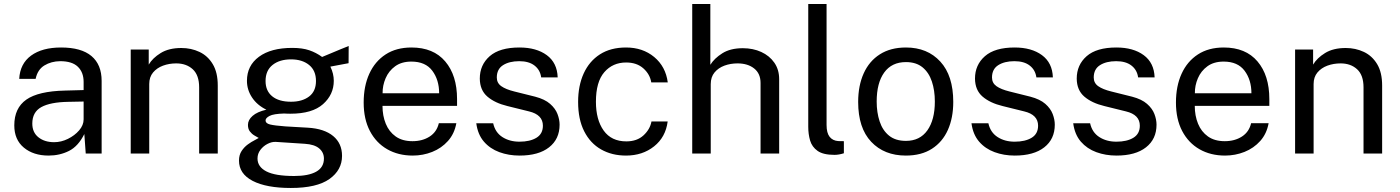

<svg xmlns="http://www.w3.org/2000/svg" viewBox="-20 -763 6956 954"><path d="M221.5 10Q146 10 98.5 -29.5Q51 -69 51 -140Q51 -226 110.8 -268Q170.5 -310 303.5 -313L395.5 -315.5V-356Q395.5 -403.5 367 -431.2Q338.5 -459 279 -459Q234.5 -458.5 200.5 -437.8Q166.5 -417 157 -371H75.5Q79.5 -446.5 134.5 -486.8Q189.5 -527 283.5 -527Q384 -527 434.5 -484.5Q485 -442 485 -361V0H406L399 -97Q369 -36.5 323 -13.2Q277 10 221.5 10ZM249 -56.5Q284 -56.5 317.5 -73Q351 -89.5 373.2 -115.2Q395.5 -141 395.5 -170V-258.5L319 -257Q230 -255.5 185.2 -230.8Q140.5 -206 140.5 -149Q140.5 -105 171 -80.8Q201.5 -56.5 249 -56.5Z M629.5 0V-517H719V-442Q738 -474.5 778.5 -499.5Q819 -524.5 881 -524.5Q930 -524.5 971.2 -505Q1012.5 -485.5 1037.2 -444.2Q1062 -403 1062 -338V0H969.5V-329Q969.5 -389.5 937.8 -418.8Q906 -448 855.5 -448Q820.5 -448 790 -436.8Q759.5 -425.5 740.5 -402.8Q721.5 -380 721.5 -345.5V0Z M1425 171Q1303.5 171 1235.5 135.8Q1167.5 100.5 1167.5 35Q1167.5 7 1180.5 -12.8Q1193.5 -32.5 1211.5 -45.5Q1229.5 -58.5 1245 -66.2Q1260.5 -74 1265.5 -77.5Q1256.5 -82.5 1243.8 -90Q1231 -97.5 1221.5 -110Q1212 -122.5 1212 -142.5Q1212 -167 1235 -187.2Q1258 -207.5 1303.5 -218Q1257.5 -240.5 1232.2 -278.8Q1207 -317 1207 -361.5Q1207 -437 1266.8 -481Q1326.5 -525 1432 -525Q1482.5 -525 1516.8 -513.2Q1551 -501.5 1580.5 -480Q1591.5 -484.5 1617.8 -495.5Q1644 -506.5 1671.2 -517.8Q1698.5 -529 1712.5 -534.5L1712 -449L1621.5 -432Q1638.5 -397 1638.5 -361.5Q1638.5 -293 1585 -245.5Q1531.5 -198 1423 -198Q1417 -198 1407.8 -198.2Q1398.5 -198.5 1392 -199Q1339 -197.5 1319.2 -187Q1299.5 -176.5 1299.5 -164.5Q1299.5 -150 1321.8 -144.5Q1344 -139 1398 -135Q1417.5 -134 1446.2 -132.2Q1475 -130.5 1510.5 -128.5Q1591.5 -123.5 1635.5 -87Q1679.5 -50.5 1679.5 11.5Q1679.5 82 1616.8 126.5Q1554 171 1425 171ZM1426 -257.5Q1481.5 -257.5 1515.8 -283.5Q1550 -309.5 1550 -360.5Q1550 -412.5 1515.8 -440.2Q1481.5 -468 1426 -468Q1369 -468 1334.2 -440.2Q1299.5 -412.5 1299.5 -360.5Q1299.5 -311.5 1332.5 -284.5Q1365.5 -257.5 1426 -257.5ZM1441.5 111.5Q1513 111.5 1551.2 90Q1589.5 68.5 1589.5 25Q1589.5 -5.5 1566 -25.5Q1542.5 -45.5 1495 -48.5L1350 -58Q1330.5 -59 1309.5 -48.2Q1288.5 -37.5 1274 -18.5Q1259.5 0.5 1259.5 24.5Q1259.5 66 1303.8 88.8Q1348 111.5 1441.5 111.5Z M1880.5 -237Q1880.5 -188 1896.8 -148.2Q1913 -108.5 1946 -85Q1979 -61.5 2029.5 -61.5Q2079 -61.5 2114.8 -84.5Q2150.5 -107.5 2160.5 -151H2247.5Q2238 -98.5 2205.8 -62.5Q2173.5 -26.5 2127.5 -8.2Q2081.5 10 2031 10Q1959 10 1904 -21.5Q1849 -53 1818 -112Q1787 -171 1787 -253.5Q1787 -335 1815 -396.5Q1843 -458 1896 -492.5Q1949 -527 2024.5 -527Q2133.5 -527 2192.2 -457.8Q2251 -388.5 2251 -271V-237ZM1881 -299.5H2162Q2162 -366 2128 -411.5Q2094 -457 2024 -457Q1975.5 -457 1943.5 -433.8Q1911.5 -410.5 1896 -374.2Q1880.5 -338 1881 -299.5Z M2561.5 10Q2507.5 10 2461.2 -7Q2415 -24 2384.5 -59.2Q2354 -94.5 2346.5 -150.5H2430.5Q2440.5 -105 2476.2 -82Q2512 -59 2561 -59Q2613.5 -59 2645.5 -78.5Q2677.5 -98 2677.5 -138.5Q2677.5 -193 2608.5 -209.5L2501.5 -236Q2439 -251 2401.8 -283Q2364.5 -315 2364 -372.5Q2364 -440.5 2413.2 -483.8Q2462.5 -527 2561 -527Q2645 -527 2696.8 -489Q2748.5 -451 2751 -378.5H2669Q2664 -415.5 2636 -437.2Q2608 -459 2560 -459Q2510.5 -459 2479.5 -439.2Q2448.5 -419.5 2448.5 -378Q2448.5 -350.5 2470.8 -334.8Q2493 -319 2535.5 -308.5L2639.5 -282.5Q2687 -270 2713.2 -247Q2739.5 -224 2750 -196.5Q2760.5 -169 2760.5 -143.5Q2760.5 -72 2708.2 -31Q2656 10 2561.5 10Z M3090.5 -527Q3173.5 -527 3230.5 -479.8Q3287.5 -432.5 3298 -353.5H3216Q3209.5 -394 3176.8 -423.2Q3144 -452.5 3091 -452.5Q3024.5 -452.5 2982.8 -404.5Q2941 -356.5 2941 -257.5Q2941 -168 2979.5 -114.2Q3018 -60.5 3092 -60.5Q3145 -60.5 3177.5 -90.5Q3210 -120.5 3217 -159.5H3297.5Q3287.5 -81.5 3230 -35.8Q3172.5 10 3090.5 10Q3020.5 10 2966.8 -20.5Q2913 -51 2882.8 -110.5Q2852.5 -170 2852.5 -256.5Q2852.5 -337 2880.2 -398Q2908 -459 2961 -493Q3014 -527 3090.5 -527Z M3419.5 0V-743H3509.5V-441Q3529 -473 3569 -498.2Q3609 -523.5 3671 -523.5Q3721.5 -523.5 3762.5 -504.8Q3803.5 -486 3827.5 -451.5Q3851.5 -417 3851.5 -369.5V0H3759V-351Q3759 -397.5 3727.2 -422.8Q3695.5 -448 3644.5 -448Q3609.5 -448 3579.2 -436.8Q3549 -425.5 3530.2 -402.8Q3511.5 -380 3511.5 -345V0Z M4126.5 6.5Q4070.5 6.5 4042.5 -13.2Q4014.5 -33 4005.2 -64.8Q3996 -96.5 3996 -133V-743H4087V-142Q4087 -102.5 4102.2 -83.2Q4117.5 -64 4145 -62L4173 -61.5V-1.5Q4148 6.5 4126.5 6.5Z M4481 10Q4373.5 10 4308.8 -58.5Q4244 -127 4244 -256.5Q4244 -337.5 4271.5 -398.5Q4299 -459.5 4352 -493.2Q4405 -527 4481.5 -527Q4588 -527 4652.2 -457Q4716.5 -387 4716.5 -256.5Q4716.5 -177.5 4689.8 -117.5Q4663 -57.5 4610.5 -23.8Q4558 10 4481 10ZM4481.5 -63Q4550.5 -63 4587.8 -115.2Q4625 -167.5 4625 -258.5Q4625 -314 4610.2 -358.2Q4595.5 -402.5 4563.8 -428.5Q4532 -454.5 4481.5 -454.5Q4411 -454.5 4373.5 -402.8Q4336 -351 4336 -258.5Q4336 -204 4350.8 -159.5Q4365.5 -115 4397.5 -89Q4429.5 -63 4481.5 -63Z M5022 10Q4968 10 4921.8 -7Q4875.5 -24 4845 -59.2Q4814.5 -94.5 4807 -150.5H4891Q4901 -105 4936.8 -82Q4972.5 -59 5021.5 -59Q5074 -59 5106 -78.5Q5138 -98 5138 -138.5Q5138 -193 5069 -209.5L4962 -236Q4899.5 -251 4862.2 -283Q4825 -315 4824.5 -372.5Q4824.5 -440.5 4873.8 -483.8Q4923 -527 5021.5 -527Q5105.5 -527 5157.2 -489Q5209 -451 5211.5 -378.5H5129.5Q5124.5 -415.5 5096.5 -437.2Q5068.5 -459 5020.5 -459Q4971 -459 4940 -439.2Q4909 -419.5 4909 -378Q4909 -350.5 4931.2 -334.8Q4953.5 -319 4996 -308.5L5100 -282.5Q5147.5 -270 5173.8 -247Q5200 -224 5210.5 -196.5Q5221 -169 5221 -143.5Q5221 -72 5168.8 -31Q5116.5 10 5022 10Z M5527.5 10Q5473.5 10 5427.2 -7Q5381 -24 5350.5 -59.2Q5320 -94.5 5312.5 -150.5H5396.5Q5406.5 -105 5442.2 -82Q5478 -59 5527 -59Q5579.5 -59 5611.5 -78.5Q5643.5 -98 5643.5 -138.5Q5643.5 -193 5574.5 -209.5L5467.5 -236Q5405 -251 5367.8 -283Q5330.5 -315 5330 -372.5Q5330 -440.5 5379.2 -483.8Q5428.5 -527 5527 -527Q5611 -527 5662.8 -489Q5714.5 -451 5717 -378.5H5635Q5630 -415.5 5602 -437.2Q5574 -459 5526 -459Q5476.5 -459 5445.5 -439.2Q5414.5 -419.5 5414.5 -378Q5414.5 -350.5 5436.8 -334.8Q5459 -319 5501.5 -308.5L5605.5 -282.5Q5653 -270 5679.2 -247Q5705.5 -224 5716 -196.5Q5726.5 -169 5726.5 -143.5Q5726.5 -72 5674.2 -31Q5622 10 5527.5 10Z M5916.5 -237Q5916.5 -188 5932.8 -148.2Q5949 -108.5 5982 -85Q6015 -61.5 6065.5 -61.5Q6115 -61.5 6150.8 -84.5Q6186.5 -107.5 6196.5 -151H6283.5Q6274 -98.5 6241.8 -62.5Q6209.5 -26.5 6163.5 -8.2Q6117.5 10 6067 10Q5995 10 5940 -21.5Q5885 -53 5854 -112Q5823 -171 5823 -253.5Q5823 -335 5851 -396.5Q5879 -458 5932 -492.5Q5985 -527 6060.5 -527Q6169.5 -527 6228.2 -457.8Q6287 -388.5 6287 -271V-237ZM5917 -299.5H6198Q6198 -366 6164 -411.5Q6130 -457 6060 -457Q6011.5 -457 5979.5 -433.8Q5947.5 -410.5 5932 -374.2Q5916.5 -338 5917 -299.5Z M6415 0V-517H6504.5V-442Q6523.5 -474.5 6564 -499.5Q6604.5 -524.5 6666.5 -524.5Q6715.5 -524.5 6756.8 -505Q6798 -485.5 6822.8 -444.2Q6847.5 -403 6847.5 -338V0H6755V-329Q6755 -389.5 6723.2 -418.8Q6691.5 -448 6641 -448Q6606 -448 6575.5 -436.8Q6545 -425.5 6526 -402.8Q6507 -380 6507 -345.5V0Z"/></svg>

Font: Public Sans
Style: Regular
Weight: 400
Designer: The Public Sans project authors (U.S. Web Design System). Libre Franklin designed by Pablo Impallari and Rodrigo Fuenzal
Version: Version 1.008; ttfautohint (v1.8.1) -l 8 -r 50 -G 200 -x 14 